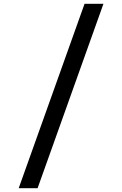

<svg xmlns="http://www.w3.org/2000/svg" viewBox="-20 -843 640 1006"><path d="M78 143 423 -823H522L177 143Z"/></svg>

Font: Zed Mono Medium Extended
Style: Regular
Weight: 500
Width: 7
Monospace: yes
Designer: Belleve Invis
Foundry: Belleve Invis
Version: Version 1.0.0; ttfautohint (v1.8.4)